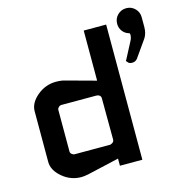

<svg xmlns="http://www.w3.org/2000/svg" viewBox="-111 -854 911 959"><g transform="rotate(-15 345.0 -374.5)"><path d="M563 -492 557 -499 562 -507Q562 -507 606 -591Q613 -605 613 -618Q613 -619 613 -621L612 -627L607 -629Q587 -635 575 -651.5Q563 -668 563 -689Q563 -716 581.5 -734.5Q600 -753 627 -753Q653 -753 671.5 -734.5Q690 -716 690 -689V-639Q690 -606 675 -583L613 -495Q603 -482 585 -482Q570 -482 563 -492ZM190 -370H370Q380 -370 386.5 -364.5Q393 -359 393 -350L394 -135Q393 -121 376 -116Q375 -115 375 -115Q374 -115 372 -115H370H190Q182 -115 175 -121Q168 -127 168 -135V-350Q168 -357 174.5 -363.5Q181 -370 190 -370ZM393 -700V-441L228 -486Q210 -489 193 -489Q138 -489 95 -453Q52 -417 52 -374V-112Q52 -69 95 -32.5Q138 4 193 4Q205 4 227 0L393 -38V-1H509V-700ZM376 -116Q376 -116 376 -116Q376 -116 376 -116ZM376 -116Q376 -116 376 -116Q376 -116 376 -116ZM376 -116Q376 -116 376 -116Q376 -116 376 -116Z"/></g></svg>

Font: FifthLeg
Style: Bold
Weight: 700
Designer: Jakub Steiner
Version: Version 1.0